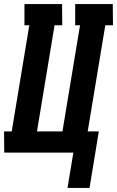

<svg xmlns="http://www.w3.org/2000/svg" viewBox="-35 -755 579 950"><path d="M299 175 328 0H-14L-15 -105H23L110 -630H86V-735H272L273 -630H235L148 -105H274L361 -630H337V-735H523L524 -630H486L399 -105H454L408 175Z"/></svg>

Font: Iosevka Curly Slab Extrabold
Style: Italic
Weight: 800
Italic angle: -9°
Monospace: yes
Designer: Belleve Invis
Foundry: Belleve Invis
Version: Version 22.1.2; ttfautohint (v1.8.4)